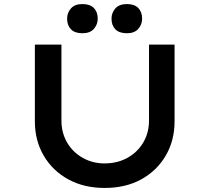

<svg xmlns="http://www.w3.org/2000/svg" viewBox="-20 -921 1032 947"><path d="M496 6Q394 6 316.5 -36.5Q239 -79 195.5 -153.5Q152 -228 152 -322V-701H283V-327Q283 -266 311 -218Q339 -170 388 -142.5Q437 -115 495 -115Q559 -115 608.5 -142.5Q658 -170 686.5 -218Q715 -266 715 -327V-701H841V-322Q841 -228 797.5 -153.5Q754 -79 677 -36.5Q600 6 496 6ZM606 -757Q568 -757 549 -776.5Q530 -796 530 -829Q530 -858 549 -879.5Q568 -901 606 -901Q643 -901 662 -881.5Q681 -862 681 -829Q681 -800 662 -778.5Q643 -757 606 -757ZM386 -757Q349 -757 330 -776.5Q311 -796 311 -829Q311 -858 330 -879.5Q349 -901 386 -901Q424 -901 443 -881.5Q462 -862 462 -829Q462 -800 443 -778.5Q424 -757 386 -757Z"/></svg>

Font: Lexend Tera Medium
Style: Regular
Weight: 500
Designer: Bonnie Shaver-Troup, Thomas Jockin
Foundry: Lexend
Version: Version 1.007